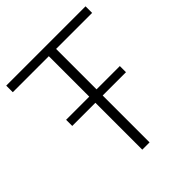

<svg xmlns="http://www.w3.org/2000/svg" viewBox="-193 -825 950 950"><g transform="rotate(-45 281.5 -350.0)"><path d="M256 -328H94V-371H256V-654H4V-700H559V-654H307V-371H470V-328H307V0H256Z"/></g></svg>

Font: Goldbeck Next Light
Style: Regular
Weight: 300
Designer: Julieta Ulanovsky
Foundry: Julieta Ulanovsky
Version: Version 7.200